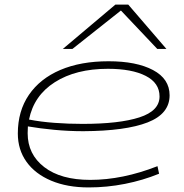

<svg xmlns="http://www.w3.org/2000/svg" viewBox="-20 -810 805 840"><path d="M676 -50Q605 -21 526.5 -5.5Q448 10 368 10Q274 10 204 -19.5Q134 -49 96 -102Q58 -155 58 -226Q58 -324 106.5 -395Q155 -466 244 -504Q333 -542 455 -542Q577 -542 649.5 -503.5Q722 -465 722 -393Q722 -312 626 -274.5Q530 -237 345 -236Q281 -236 217.5 -242Q154 -248 102 -257Q101 -242 101 -227Q101 -135 173.5 -79Q246 -23 375 -23Q516 -23 669 -83ZM452 -509Q312 -509 220 -450.5Q128 -392 107 -287Q158 -277 218.5 -272.5Q279 -268 341 -268Q502 -268 590 -296.5Q678 -325 678 -388Q678 -447 617.5 -478Q557 -509 452 -509ZM255 -596 485 -790H541L708 -596H668L509 -764L297 -596Z"/></svg>

Font: Georama ExtraExtended ExtraLight
Style: Italic
Weight: 200
Width: 8
Italic angle: -9°
Designer: Jean-Baptiste Levee
Foundry: Production Type
Version: Version 1.000